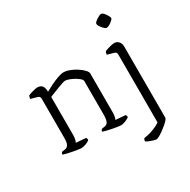

<svg xmlns="http://www.w3.org/2000/svg" viewBox="-197 -899 1273 1285"><g transform="rotate(-30 440.0 -256.5)"><path d="M188 0Q181 0 163.5 -2.5Q146 -5 124.5 -9Q103 -13 84 -17.5Q65 -22 54 -26Q54 -32 57 -37.5Q60 -43 61 -44L88 -48Q102 -50 111.5 -64.5Q121 -79 121 -119V-420Q121 -428 117.5 -434Q114 -440 103 -443L53 -457Q55 -466 56 -470.5Q57 -475 60 -481Q74 -487 97.5 -493.5Q121 -500 131 -500Q159 -500 170 -484Q181 -468 181 -439Q202 -451 230.5 -465Q259 -479 287.5 -489.5Q316 -500 335 -500Q356 -500 382 -490Q408 -480 432 -464.5Q456 -449 471.5 -432.5Q487 -416 487 -403V-105Q487 -83 483.5 -69Q480 -55 477 -50L553 -44Q556 -40 557.5 -35.5Q559 -31 559 -26Q553 -20 541 -14Q529 -8 516 -4Q503 0 493 0Q485 0 468 -2.5Q451 -5 430.5 -9Q410 -13 391 -17.5Q372 -22 361 -26Q361 -32 363.5 -36.5Q366 -41 369 -44L395 -48Q406 -50 413 -57.5Q420 -65 423.5 -80.5Q427 -96 427 -119V-379Q427 -389 414 -400.5Q401 -412 382.5 -422.5Q364 -433 345.5 -439.5Q327 -446 316 -446Q309 -446 291 -440Q273 -434 251 -425.5Q229 -417 210 -409.5Q191 -402 182 -398V-105Q182 -83 178 -69Q174 -55 171 -50L247 -44Q250 -40 251.5 -35.5Q253 -31 253 -26Q247 -19 234.5 -13Q222 -7 209 -3.5Q196 0 188 0ZM651 200Q643 200 628 195.5Q613 191 598.5 185Q584 179 577 173Q577 167 579 161.5Q581 156 584 152Q613 148 637 140.5Q661 133 680 124Q699 115 713 105V-420Q713 -429 709 -434.5Q705 -440 695 -443L645 -457Q646 -466 648 -472Q650 -478 652 -481Q662 -485 676 -489.5Q690 -494 704 -497Q718 -500 725 -500Q748 -500 761 -484.5Q774 -469 774 -446V104Q774 110 764 121.5Q754 133 738 146.5Q722 160 705 172Q688 184 673.5 192Q659 200 651 200ZM735 -613Q730 -613 722 -619.5Q714 -626 706 -635.5Q698 -645 693 -654.5Q688 -664 688 -670Q688 -676 695 -683Q702 -690 712.5 -697Q723 -704 733 -708.5Q743 -713 749 -713Q755 -713 762.5 -706.5Q770 -700 777 -690Q784 -680 789 -670.5Q794 -661 794 -655Q794 -650 787.5 -643Q781 -636 771.5 -629Q762 -622 752 -617.5Q742 -613 735 -613Z"/></g></svg>

Font: Texturina 12pt Thin
Style: Regular
Weight: 250
Designer: Guillermo Torres Carreño
Foundry: Omnibus-Type
Version: Version 1.002